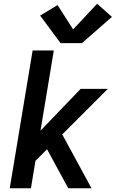

<svg xmlns="http://www.w3.org/2000/svg" viewBox="-20 -1004 617 1024"><path d="M32 0H145L169 -146L231 -208L344 0H468L312 -287L555 -530H410L196 -307L267 -735H154ZM303 -774H417L577 -914L498 -984L370 -847L287 -977L194 -921Z"/></svg>

Font: Iosevka Sparkle SmBdObl
Style: Regular
Weight: 600
Italic angle: -9°
Designer: Belleve Invis
Foundry: Belleve Invis
Version: Version 4.5.0; ttfautohint (v1.8.3)